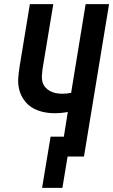

<svg xmlns="http://www.w3.org/2000/svg" viewBox="-20 -755 546 926"><path d="M183 151 224 -96H288L307 -215Q292 -212 275.5 -210.5Q259 -209 243 -209Q214 -209 186 -215.5Q158 -222 135 -236Q112 -250 96 -272.5Q80 -295 73 -322Q66 -349 68 -378Q70 -407 75 -437L124 -735H237L185 -421Q183 -405 182 -389.5Q181 -374 185 -359.5Q189 -345 198.5 -334Q208 -323 221 -316Q234 -309 249 -306Q264 -303 280 -303Q290 -303 301 -304Q312 -305 323 -307L393 -735H506L385 0H306L281 151Z"/></svg>

Font: Iosevka SS18
Style: Bold Italic
Weight: 700
Italic angle: -9°
Monospace: yes
Designer: Belleve Invis
Foundry: Belleve Invis
Version: Version 25.1.1; ttfautohint (v1.8.4)